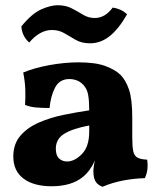

<svg xmlns="http://www.w3.org/2000/svg" viewBox="-20 -707 606 736"><path d="M373 9Q354 2 346 -12Q338 -26 338 -49Q338 -68 344 -92Q326 -52 298 -29Q254 7 178 7Q109 7 70 -22.5Q31 -52 31 -107Q31 -155 58 -186.5Q85 -218 128.5 -237Q172 -256 223 -266.5Q274 -277 322 -284Q322 -320 318 -343Q314 -366 300 -381Q288 -394 274 -399Q260 -404 246 -404Q208 -404 191 -371Q174 -338 170 -293Q141 -293 118 -295Q95 -297 76 -305Q78 -332 77 -363Q76 -394 69 -429Q112 -447 170 -457.5Q228 -468 281 -468Q347 -468 385 -453.5Q423 -439 442 -420Q462 -400 474.5 -363.5Q487 -327 487 -256V-179Q487 -144 491 -126.5Q495 -109 507.5 -102.5Q520 -96 544 -95Q547 -76 545 -58Q543 -40 535 -24Q494 -23 452 -15Q410 -7 373 9ZM237 -88Q266 -88 294 -116.5Q322 -145 322 -203V-226Q258 -214 226 -194Q194 -174 194 -137Q194 -111 206.5 -99.5Q219 -88 237 -88ZM325 -541Q293 -541 270.5 -554Q248 -567 227 -579.5Q206 -592 179 -592Q133 -592 92 -544Q64 -569 62 -606Q102 -655 138 -671Q174 -687 201 -687Q232 -687 255 -675Q278 -663 298.5 -650.5Q319 -638 343 -638Q383 -638 412 -678Q427 -676 441.5 -669.5Q456 -663 467 -652Q435 -596 400.5 -568.5Q366 -541 325 -541Z"/></svg>

Font: Vollkorn ExtraBold
Style: Regular
Weight: 800
Designer: Friedrich Althausen
Foundry: Friedrich Althausen
Version: Version 5.000; ttfautohint (v1.8.3)